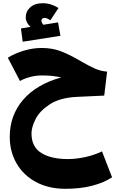

<svg xmlns="http://www.w3.org/2000/svg" viewBox="-20 -809 721 1201"><path d="M681 300Q632 333 558 352.5Q484 372 389 372Q283 372 204 329Q125 286 83 212Q41 138 41 47Q41 -87 124 -184Q207 -281 363 -325Q333 -331 307.5 -334Q282 -337 242 -337Q201 -337 163 -326Q125 -315 105 -302L29 -448Q72 -475 129 -492Q186 -509 239 -509Q308 -509 362 -488Q416 -467 486 -426Q539 -395 575 -379.5Q611 -364 650 -361L632 -211L461 -203Q355 -198 291.5 -156.5Q228 -115 202.5 -64Q177 -13 177 25Q177 110 238.5 148Q300 186 404 186Q458 186 515.5 173Q573 160 618 138ZM358 -585 122 -548 111 -631 171 -641Q141 -668 141 -700Q141 -737 169 -763Q197 -789 250 -789Q298 -789 346 -759L295 -682Q282 -691 274 -694Q266 -697 258 -697Q250 -697 244.5 -692Q239 -687 239 -680Q239 -669 251 -654L343 -669Z"/></svg>

Font: FiraGO Heavy
Style: Regular
Weight: 900
Designer: bBox Type
Foundry: bBox Type GmbH
Version: Version 1.001